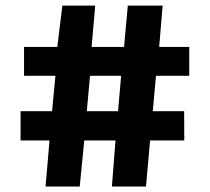

<svg xmlns="http://www.w3.org/2000/svg" viewBox="-20 -682 767 702"><path d="M146.5 0H271.5L288.1 -168.5H402.3L389.2 0H513.7L528.8 -168.5H653.8C653.8 -204.1 653.3 -239.7 653.3 -275.4H538.6L550.3 -404.8H671.9V-510.3H562L574.7 -661.6H447.3L433.6 -510.3H314.9L328.1 -661.6H208L189.5 -510.3H67.9V-404.8H182.6L170.4 -275.4H55.2V-168.5H161.1ZM297.4 -275.4 309.1 -404.8H422.9L411.6 -275.4Z"/></svg>

Font: Merriweather
Style: Heavy
Weight: 900
Designer: Eben Sorkin ( eben@eyebytes.com )
Foundry: Sorkin Type Co.
Version: Version 1.003